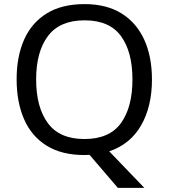

<svg xmlns="http://www.w3.org/2000/svg" viewBox="-20 -745 821 935"><path d="M720 -358Q720 -227 667.5 -135Q615 -43 512 -8L683 170H554L416 9Q410 9 403.5 9.5Q397 10 391 10Q280 10 206.5 -36Q133 -82 97 -165Q61 -248 61 -359Q61 -469 97 -551Q133 -633 206.5 -679Q280 -725 392 -725Q499 -725 572 -679.5Q645 -634 682.5 -551.5Q720 -469 720 -358ZM156 -358Q156 -223 213 -145.5Q270 -68 391 -68Q513 -68 569 -145.5Q625 -223 625 -358Q625 -493 569 -569.5Q513 -646 392 -646Q271 -646 213.5 -569.5Q156 -493 156 -358Z"/></svg>

Font: Noto Sans IKEA
Style: Regular
Weight: 400
Designer: Monotype Design Team
Foundry: Monotype Imaging Inc.
Version: Version 2.001